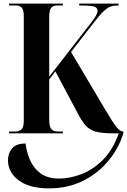

<svg xmlns="http://www.w3.org/2000/svg" viewBox="-20 -734 699 1057"><path d="M30 0V-10H64Q86 -10 98.5 -22Q111 -34 111 -71V-643Q111 -680 99.5 -692Q88 -704 67 -704H30V-714H326V-704H293Q273 -704 262 -691.5Q251 -679 251 -642V-312L480 -607Q517 -654 517 -673Q517 -685 509.5 -692Q502 -699 480.5 -701.5Q459 -704 416 -704V-714H633V-704Q608 -704 590.5 -698.5Q573 -693 552.5 -674Q532 -655 500 -614L371 -448L562 -126Q602 -58 622 -34Q642 -10 657 -10H659V0Q634 82 577 151Q520 220 437 261.5Q354 303 251 303Q142 303 83 259Q24 215 24 148Q24 110 46.5 83Q69 56 121 56Q126 103 145.5 147.5Q165 192 203.5 220.5Q242 249 306 249Q364 249 427.5 225Q491 201 546 146.5Q601 92 634 0H600Q541 0 507 -9.5Q473 -19 451.5 -43Q430 -67 408 -110L285 -341L251 -297V-74Q251 -35 263.5 -22.5Q276 -10 298 -10H326V0Z"/></svg>

Font: Noto Serif Display Condensed
Style: Bold
Weight: 700
Width: 3
Designer: Monotype Design Team
Foundry: Monotype Imaging Inc.
Version: Version 2.009